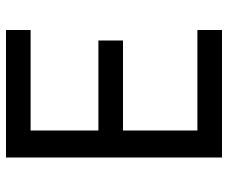

<svg xmlns="http://www.w3.org/2000/svg" viewBox="-80 -680 760 640"><g transform="rotate(-90 300.0 -360.0)"><path d="M95 0V-720H520V-638H185V-412H485V-330H185V-82H520V0Z"/></g></svg>

Font: JetBrainsMono NF
Style: Regular
Weight: 400
Monospace: yes
Designer: Philipp Nurullin, Konstantin Bulenkov
Foundry: JetBrains
Version: Version 1.0.2; ttfautohint (v1.8.3)